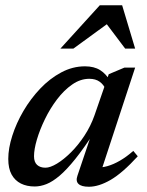

<svg xmlns="http://www.w3.org/2000/svg" viewBox="-20 -700 558 731"><path d="M275 -31.5 331 -197.5H339.5Q299 -135 266.5 -94.5Q234 -54 207.2 -31.2Q180.5 -8.5 157.2 0.8Q134 10 112 10Q82 10 59.5 -1.2Q37 -12.5 24.2 -35.5Q11.5 -58.5 11.5 -95Q11.5 -135.5 26.8 -183.2Q42 -231 69.2 -277.5Q96.5 -324 133 -362.5Q169.5 -401 213 -424.2Q256.5 -447.5 303.5 -447.5Q338 -447.5 361 -433.2Q384 -419 401 -389.5L382 -360Q375 -377.5 359.5 -388.8Q344 -400 320 -400Q286 -400 254.8 -378.2Q223.5 -356.5 197 -321.5Q170.5 -286.5 151 -246.2Q131.5 -206 120.5 -168.8Q109.5 -131.5 109.5 -105Q109.5 -83 121.2 -72.2Q133 -61.5 153 -61.5Q171 -61.5 196.8 -77Q222.5 -92.5 250 -119.8Q277.5 -147 301.5 -183.5Q325.5 -220 340 -261.5L394 -417.5L453.5 -442.5H494.5L361 -36L347 -63Q366 -61 389 -67.5Q412 -74 437 -88.5Q462 -103 487.5 -125.5L504.5 -105Q446 -41 401 -15Q356 11 318.5 11Q290 11 278.8 0.2Q267.5 -10.5 275 -31.5ZM210 -515 360 -680H445L494.5 -515H456.5L378.5 -618.5H401.5L259.5 -515Z"/></svg>

Font: Newsreader 16pt 16pt Medium
Style: Italic
Weight: 500
Italic angle: -17°
Version: Version 1.003